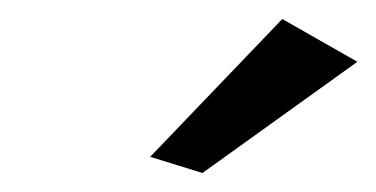

<svg xmlns="http://www.w3.org/2000/svg" viewBox="-20 -803 396 202"><path d="M138 -638 193 -621 356 -738 277 -783Z"/></svg>

Font: Bluebird
Style: LiObl
Weight: 300
Designer: Jasper
Foundry: Cannot Into Space Fonts
Version: Version 0.98